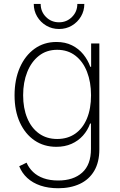

<svg xmlns="http://www.w3.org/2000/svg" viewBox="-20 -770 627 1005"><path d="M284.7 215.3Q232.9 215.3 191.9 201.4Q150.9 187.5 122.8 161.6Q94.7 135.7 80.6 100.1L119.1 81.5Q130.9 108.9 153.1 130.1Q175.3 151.4 208.3 163.1Q241.2 174.8 284.7 174.8Q364.3 174.8 410.2 133.5Q456.1 92.3 456.1 9.8V-123.5H451.7Q439 -87.9 414.3 -60.3Q389.6 -32.7 354.5 -17.1Q319.3 -1.5 274.9 -1.5Q210 -1.5 160.9 -34.9Q111.8 -68.4 84 -128.9Q56.2 -189.5 56.2 -271Q56.2 -353 83.7 -416Q111.3 -479 160.6 -514.6Q210 -550.3 275.4 -550.3Q321.8 -550.3 356.9 -532.7Q392.1 -515.1 416 -485.6Q439.9 -456.1 452.6 -420.4H457V-542.5H500V11.2Q500 79.1 473.1 124.5Q446.3 169.9 397.7 192.6Q349.1 215.3 284.7 215.3ZM279.3 -42.5Q334 -42.5 373.8 -70.3Q413.6 -98.1 435.1 -149.7Q456.5 -201.2 456.5 -271.5Q456.5 -340.3 435.5 -394Q414.6 -447.8 374.8 -478.5Q335 -509.3 279.3 -509.3Q223.6 -509.3 183.8 -478Q144 -446.8 122.6 -393.1Q101.1 -339.4 101.1 -271.5Q101.1 -203.6 122.6 -151.9Q144 -100.1 184.1 -71.3Q224.1 -42.5 279.3 -42.5ZM289.1 -618.2Q252 -618.2 221.9 -636Q191.9 -653.8 174.3 -683.6Q156.7 -713.4 156.7 -749.5H192.9Q192.9 -709 220.7 -681.2Q248.5 -653.3 289.1 -653.3Q329.1 -653.3 356.9 -681.2Q384.8 -709 384.8 -749.5H421.4Q421.4 -713.4 403.8 -683.6Q386.2 -653.8 356.2 -636Q326.2 -618.2 289.1 -618.2Z"/></svg>

Font: Inter 16pt ExtraLight
Style: Regular
Weight: 250
Version: Version 4.001;git-66647c0bb